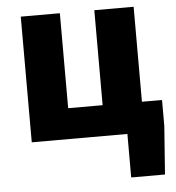

<svg xmlns="http://www.w3.org/2000/svg" viewBox="-54 -619 793 866"><g transform="rotate(-5 343.0 -186.0)"><path d="M583 -139V-569H405V-139H249V-569H72V0H505V197H658L674 -22V-139Z"/></g></svg>

Font: Noto Sans CJK JP Black
Style: Regular
Weight: 900
Designer: Ryoko NISHIZUKA (kana & ideographs); Paul D. Hunt (Latin, Greek & Cyrillic); Wenlong ZHANG (bopomofo); Sandoll Communica
Foundry: Adobe Systems Incorporated
Version: Version 1.004;PS 1.004;hotconv 1.0.82;makeotf.lib2.5.63406